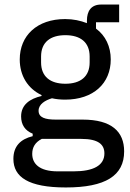

<svg xmlns="http://www.w3.org/2000/svg" viewBox="-20 -614 573 846"><path d="M527 53C527 -34 472 -87 344 -87H226C179 -87 150 -96 150 -126C150 -155 179 -172 209 -181C226 -177 247 -175 267 -175C392 -175 468 -247 468 -352C468 -409 445 -457 403 -488V-516H505V-594H426C382 -594 363 -566 363 -523V-512C335 -523 303 -530 267 -530C143 -530 67 -457 67 -352C67 -281 102 -224 163 -195V-191C112 -179 73 -153 73 -101C73 -64 91 -38 124 -25V-14C71 -1 39 30 39 86C39 166 105 212 270 212C445 212 527 160 527 53ZM440 62C440 115 392 141 304 141H234C153 141 122 107 122 64C122 35 135 13 164 -2H338C414 -2 440 23 440 62ZM268 -245C202 -245 161 -276 161 -339V-365C161 -428 202 -459 268 -459C334 -459 375 -428 375 -365V-339C375 -276 334 -245 268 -245Z"/></svg>

Font: IBM Plex Thai Looped Text
Style: Regular
Weight: 450
Designer: Mike Abbink, Paul van der Laan, Pieter van Rosmalen, Ben Mitchell, Mark Frömberg
Foundry: Bold Monday
Version: Version 1.0